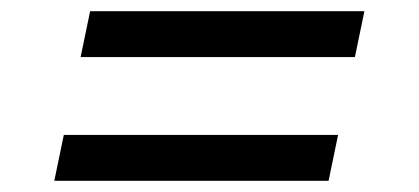

<svg xmlns="http://www.w3.org/2000/svg" viewBox="-20 -483 749 343"><path d="M124 -381 141 -463H631L614 -381ZM77 -160 94 -242H584L567 -160Z"/></svg>

Font: Be Vietnam Pro
Style: Italic
Weight: 400
Italic angle: -12°
Designer: Lam Bao, Tony Le, Vietanh Nguyen
Foundry: Yellow Type Foundry
Version: Version 1.002; ttfautohint (v1.8.3)